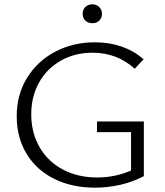

<svg xmlns="http://www.w3.org/2000/svg" viewBox="-20 -859 760 885"><path d="M643 -299V-47Q594 -21 536 -7.5Q478 6 418 6Q311 6 229 -35Q147 -76 102 -151Q57 -226 57 -323Q57 -423 105 -500.5Q153 -578 235 -621Q317 -664 417 -664Q551 -664 642 -586L601 -542Q520 -616 407 -616Q325 -616 260.5 -579.5Q196 -543 160 -478.5Q124 -414 124 -332Q124 -247 162.5 -180.5Q201 -114 270 -77.5Q339 -41 428 -41Q511 -41 584 -73V-250H427V-299ZM361 -795Q361 -815 373.5 -827Q386 -839 406 -839Q425 -839 437.5 -826.5Q450 -814 450 -795Q450 -776 437.5 -764Q425 -752 406 -752Q386 -752 373.5 -764Q361 -776 361 -795Z"/></svg>

Font: Ysabeau Semilight
Style: Regular
Weight: 300
Designer: Christian Thalmann (Catharsis Fonts)
Version: Version 0.003